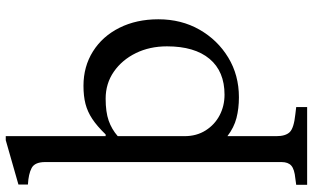

<svg xmlns="http://www.w3.org/2000/svg" viewBox="-230 -610 1087 667"><g transform="rotate(-90 313.5 -276.5)"><path d="M5 247V209L27 206Q59 203 71.5 192Q84 181 84 158V-663Q84 -699 63.5 -710Q43 -721 6 -723V-756L160 -800H174V-453H180Q209 -483 234 -499.5Q259 -516 286 -523Q313 -530 349 -530Q416 -530 468.5 -497Q521 -464 550.5 -405Q580 -346 580 -270Q580 -190 544 -127Q508 -64 447 -27Q386 10 309 10Q270 10 237 1.5Q204 -7 174 -30V140Q174 172 188 186.5Q202 201 250 206L275 209V247ZM318 -40Q399 -40 442.5 -92Q486 -144 486 -240Q486 -300 462.5 -348Q439 -396 398 -424.5Q357 -453 304 -453Q258 -453 228 -442.5Q198 -432 174 -411V-179Q174 -137 194 -105.5Q214 -74 246.5 -57Q279 -40 318 -40Z"/></g></svg>

Font: Hedvig Letters Serif 14pt
Style: Regular
Weight: 400
Designer: Alexander Örn & Tor Weibull
Foundry: Kanon Foundry
Version: Version 1.000; ttfautohint (v1.8.4.7-5d5b)